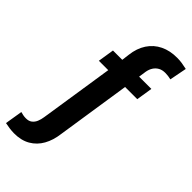

<svg xmlns="http://www.w3.org/2000/svg" viewBox="-391 -828 1110 1110"><g transform="rotate(45 164.0 -273.0)"><path d="M361.3 -528.3 345.7 -428.7H246.1L176.8 25.4Q169.9 81.5 146 124.3Q122.1 167 80.6 191.2Q39.1 215.3 -20 214.8Q-38.6 214.4 -56.9 211.9Q-75.2 209.5 -93.3 205.6L-75.7 97.7Q-65.4 100.6 -54.7 102.8Q-43.9 105 -32.7 105Q-8.8 105.5 5.9 94.2Q20.5 83 28.1 64.7Q35.6 46.4 38.6 25.4L108.4 -428.7H31.7L47.4 -528.3H123.5L129.4 -575.2Q136.2 -633.8 163.8 -675.8Q191.4 -717.8 236.6 -739.7Q281.7 -761.7 340.8 -761.2Q360.8 -761.2 380.9 -758.1Q400.9 -754.9 420.4 -750.5L399.9 -645Q388.2 -647.9 376.5 -649.4Q364.7 -650.9 352.5 -650.9Q328.6 -650.9 311.3 -641.4Q293.9 -631.8 283 -615Q272 -598.1 268.1 -575.2L261.2 -528.3Z"/></g></svg>

Font: Roboto
Style: Bold Italic
Weight: 700
Italic angle: -12°
Designer: Christian Robertson
Foundry: Google
Version: Version 3.0